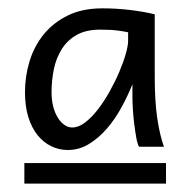

<svg xmlns="http://www.w3.org/2000/svg" viewBox="-20 -682 435 458"><path d="M219.2 -611.3Q185.5 -611.3 163.3 -598.9Q141.1 -586.4 127.7 -565.4Q114.3 -544.4 108.6 -517.6Q103 -490.7 103 -461.9Q103 -443.4 106.9 -428Q110.8 -412.6 117.7 -401.6Q124.5 -390.6 133.3 -384.3Q142.1 -377.9 152.3 -377.9Q167.5 -377.9 183.3 -390.1Q199.2 -402.3 213.9 -421.4Q228.5 -440.4 241.7 -464.1Q254.9 -487.8 264.6 -510.7Q274.4 -533.7 280 -553.5Q285.6 -573.2 285.6 -584.5V-605Q277.3 -606.9 261.2 -609.1Q245.1 -611.3 219.2 -611.3ZM295.9 -481Q285.2 -454.1 270 -426.3Q254.9 -398.4 235.4 -375.7Q215.8 -353 192.4 -338.6Q168.9 -324.2 142.1 -324.2Q120.6 -324.2 102.1 -333.3Q83.5 -342.3 69.6 -359.6Q55.7 -377 47.6 -402.6Q39.6 -428.2 39.6 -461.9Q39.6 -500 50.5 -535.9Q61.5 -571.8 84.2 -599.9Q106.9 -627.9 141.6 -645Q176.3 -662.1 224.1 -662.1Q257.8 -662.1 290.3 -658.2Q322.8 -654.3 349.1 -647.9V-500Q349.1 -439.9 355.2 -399.4Q361.3 -358.9 371.1 -332H311.5Q307.6 -339.4 304.9 -354.7Q302.2 -370.1 300 -387.7Q297.9 -405.3 296.9 -422.1Q295.9 -439 295.9 -449.2ZM38.1 -293H376V-244.1H38.1Z"/></svg>

Font: Andika FrenchTight
Style: Regular
Weight: 400
Designer: Victor Gaultney, Annie Olsen, Julie Remington, Don Collingsworth, Eric Hays, Becca Hirsbrunner
Foundry: SIL International
Version: Version 5.000 ; Dig1 Dig4Opn Dig7 LnSpcTght